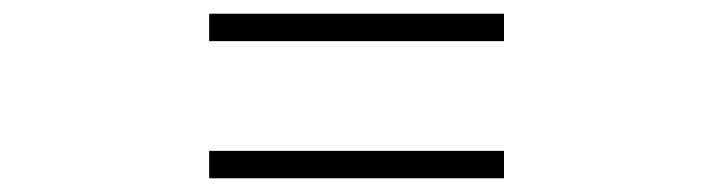

<svg xmlns="http://www.w3.org/2000/svg" viewBox="-20 -520 1040 280"><path d="M715 -460H285V-500H715ZM715 -260H285V-300H715Z"/></svg>

Font: Noto Serif SC ExtraLight Medium
Style: Regular
Weight: 500
Version: Version 2.002-H1;hotconv 1.1.0;makeotfexe 2.6.0